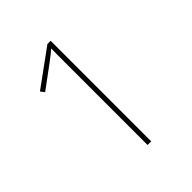

<svg xmlns="http://www.w3.org/2000/svg" viewBox="-197 -839 964 964"><g transform="rotate(-45 285.0 -357.0)"><path d="M320 0V-714H297L102 -572L118 -551L241 -642C266 -661 279 -671 295 -685C294 -658 294 -620 294 -563V0Z"/></g></svg>

Font: Noto Sans Arabic UI Th
Style: Regular
Weight: 100
Designer: Monotype Design Team, Nadine Chahine and Nizar Qandah
Foundry: Monotype Imaging Inc.
Version: Version 2.010